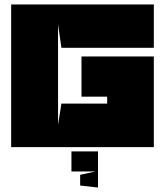

<svg xmlns="http://www.w3.org/2000/svg" viewBox="-20 -659 741 860"><path d="M669 -445V-639H30V0C241 0 459 0 669 0C669 -136 669 -271 669 -406H345V-226H460V-195H255L240 -100C240 -393 240 -257 240 -550L255 -445C389 -445 534 -445 669 -445ZM339 172V124L408 109H300V19H419V181Z"/></svg>

Font: Banana Brick
Style: Regular
Weight: 400
Designer: artmaker
Foundry: artmaker
Version: Version 4.000 2011 initial release